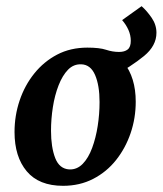

<svg xmlns="http://www.w3.org/2000/svg" viewBox="-20 -588 526 621"><path d="M184 13Q106 13 66.5 -34Q27 -81 27 -161Q27 -214 43.5 -263Q60 -312 91 -350.5Q122 -389 165 -411.5Q208 -434 263 -434Q342 -434 380.5 -385.5Q419 -337 419 -259Q419 -206 402.5 -157.5Q386 -109 355.5 -70.5Q325 -32 281.5 -9.5Q238 13 184 13ZM204 -40Q229 -39 247.5 -58Q266 -77 278 -109.5Q290 -142 296 -180.5Q302 -219 302 -258Q302 -312 287.5 -345.5Q273 -379 243 -380Q218 -381 200 -362.5Q182 -344 169.5 -312Q157 -280 151 -241.5Q145 -203 145 -165Q145 -112 158.5 -77Q172 -42 204 -40ZM336 -335 262 -434Q302 -434 323 -427Q344 -420 365 -420Q383 -420 393 -428Q403 -436 403 -456Q403 -474 395.5 -491Q388 -508 375 -523L438 -568Q455 -553 470.5 -530.5Q486 -508 486 -482Q486 -440 446 -407Q406 -374 336 -335Z"/></svg>

Font: Yrsa SemiBold
Style: Italic
Weight: 600
Italic angle: -7.10001°
Version: Version 2.004